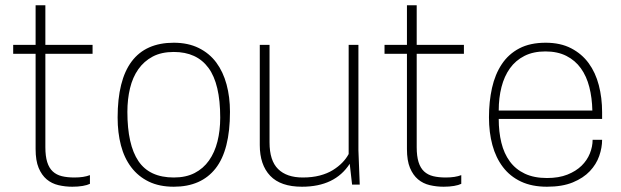

<svg xmlns="http://www.w3.org/2000/svg" viewBox="-20 -700 2356 728"><path d="M254 8Q227 8 201.5 2Q176 -4 157 -20Q138 -36 126.5 -63.5Q115 -91 115 -135V-496H30V-530H115V-680H152V-530H331V-496H152V-142Q152 -108 159 -85.5Q166 -63 180 -50Q194 -37 214.5 -32Q235 -27 262 -27Q298 -27 321 -36V-3Q311 2 293.5 5Q276 8 254 8Z M639 8Q584 8 544 -11.5Q504 -31 477.5 -66Q451 -101 438.5 -149Q426 -197 426 -254Q426 -538 639 -538Q693 -538 733.5 -518Q774 -498 800 -463Q826 -428 839 -380Q852 -332 852 -276Q852 -131 797.5 -61.5Q743 8 639 8ZM639 -27Q685 -27 718 -44Q751 -61 772.5 -91.5Q794 -122 804.5 -163.5Q815 -205 815 -254Q815 -382 770.5 -442.5Q726 -503 639 -503Q592 -503 559 -485.5Q526 -468 504.5 -437.5Q483 -407 473 -365.5Q463 -324 463 -276Q463 -151 505 -89Q547 -27 639 -27Z M1125 8Q1044 8 1004.5 -33.5Q965 -75 965 -150V-530H1002V-160Q1002 -91 1034.5 -59Q1067 -27 1128 -27Q1164 -27 1192.5 -34.5Q1221 -42 1242 -55Q1263 -68 1278 -83.5Q1293 -99 1302 -116V-530H1339V-130L1344 0H1315L1306 -79Q1250 8 1125 8Z M1662 8Q1635 8 1609.5 2Q1584 -4 1565 -20Q1546 -36 1534.5 -63.5Q1523 -91 1523 -135V-496H1438V-530H1523V-680H1560V-530H1739V-496H1560V-142Q1560 -108 1567 -85.5Q1574 -63 1588 -50Q1602 -37 1622.5 -32Q1643 -27 1670 -27Q1706 -27 1729 -36V-3Q1719 2 1701.5 5Q1684 8 1662 8Z M2054 8Q1997 8 1955.5 -11.5Q1914 -31 1887 -66.5Q1860 -102 1847 -150Q1834 -198 1834 -255Q1834 -315 1845.5 -366.5Q1857 -418 1882.5 -456.5Q1908 -495 1949 -516.5Q1990 -538 2049 -538Q2105 -538 2145.5 -517Q2186 -496 2212 -460.5Q2238 -425 2250.5 -377Q2263 -329 2263 -275V-249H1871Q1871 -200 1881 -159Q1891 -118 1913 -88Q1935 -58 1970 -41.5Q2005 -25 2054 -25Q2099 -25 2131.5 -38Q2164 -51 2185 -71.5Q2206 -92 2216.5 -118Q2227 -144 2227 -170H2263Q2263 -140 2252 -108.5Q2241 -77 2216.5 -51Q2192 -25 2152 -8.5Q2112 8 2054 8ZM2226 -281Q2225 -329 2214.5 -370Q2204 -411 2182.5 -441Q2161 -471 2127.5 -488Q2094 -505 2048 -505Q2002 -505 1968.5 -488Q1935 -471 1913.5 -441Q1892 -411 1881.5 -370Q1871 -329 1871 -281Z"/></svg>

Font: Tanohe Sans ExtraLight
Style: Regular
Weight: 250
Designer: Village Type and Design LLC & Cristiano Sobral
Foundry: Cooper Hewitt Smithsonian Design Museum
Version: Version 1.00;September 29, 2021;FontCreator 13.0.0.2655 64-b